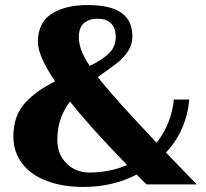

<svg xmlns="http://www.w3.org/2000/svg" viewBox="-20 -730 815 760"><path d="M759 0H560L521 -39Q426 10 310 10Q229 10 166 -13.5Q103 -37 68 -82.5Q33 -128 33 -190Q33 -270 77 -320Q121 -370 198 -408Q130 -509 130 -563Q130 -641 184.5 -675.5Q239 -710 326 -710Q418 -710 461 -679Q504 -648 504 -587Q504 -553 486 -526.5Q468 -500 444.5 -481.5Q421 -463 367 -425Q433 -341 600 -165Q630 -203 647 -247Q664 -291 668 -336H729Q719 -215 637 -126ZM335 -469Q385 -493 411.5 -519Q438 -545 438 -583Q438 -620 419 -638Q400 -656 365 -656Q333 -656 312.5 -638.5Q292 -621 292 -582Q292 -558 302 -531Q312 -504 335 -469ZM483 -77Q337 -227 257 -328Q207 -263 207 -178Q207 -135 225.5 -105.5Q244 -76 272.5 -61.5Q301 -47 332 -47Q415 -47 483 -77Z"/></svg>

Font: Trirong ExtraBold
Style: Regular
Weight: 800
Designer: Katatrad Team
Foundry: CadsonDemak
Version: Version 1.001